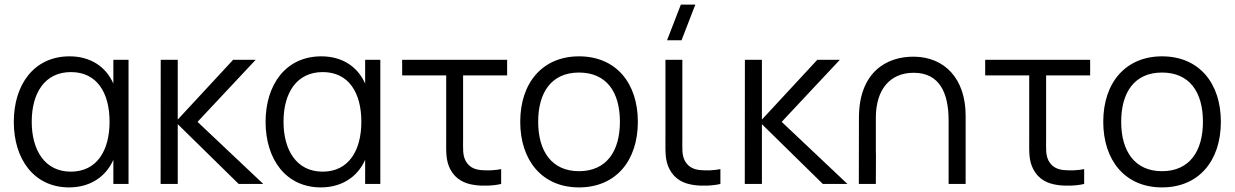

<svg xmlns="http://www.w3.org/2000/svg" viewBox="-20 -800 5370 835"><path d="M280.5 15C370 15 439.5 -29.5 473 -105V0H539V-540H473V-436.5C440 -511 372.5 -555 282.5 -555C127.5 -555 40 -431.5 40 -270C40 -108.5 127.5 15 280.5 15ZM118 -270.5C118 -396.5 175.5 -486.5 288.5 -486.5C401 -486.5 456.5 -397.5 456.5 -270.5C456.5 -145.5 401.5 -53.5 288 -53.5C174 -53.5 118 -148 118 -270.5Z M678.5 0H753V-260L1018 0H1125L839 -270L1092 -540H994L753 -280V-540H679Z M1375.5 15C1465 15 1534.5 -29.5 1568 -105V0H1634V-540H1568V-436.5C1535 -511 1467.5 -555 1377.5 -555C1222.5 -555 1135 -431.5 1135 -270C1135 -108.5 1222.5 15 1375.5 15ZM1213 -270.5C1213 -396.5 1270.5 -486.5 1383.5 -486.5C1496 -486.5 1551.5 -397.5 1551.5 -270.5C1551.5 -145.5 1496.5 -53.5 1383 -53.5C1269 -53.5 1213 -148 1213 -270.5Z M2043.5 4.5C2076 9.5 2124 8.5 2159.5 0V-64.5C2131.5 -59 2098.5 -57.5 2070 -60.5C2041.5 -63.5 2019.5 -74.5 2005 -100.5C1991.5 -126.5 1994 -152.5 1994 -198.5V-472H2185.5V-540H1729V-472H1920.5V-195.5C1920.5 -140 1918 -102.5 1938.5 -63.5C1961.5 -20 1999.5 -1.5 2043.5 4.5Z M2498 15C2658 15 2754 -100.5 2754 -270.5C2754 -437.5 2660 -555 2498 -555C2340 -555 2242.5 -440.5 2242.5 -270.5C2242.5 -103 2337 15 2498 15ZM2320.5 -270.5C2320.5 -396.5 2377 -484.5 2498 -484.5C2617 -484.5 2676 -400.5 2676 -270.5C2676 -143 2618 -55.5 2498 -55.5C2381 -55.5 2320.5 -140.5 2320.5 -270.5Z M2997 4.5C3029.5 9.5 3077.5 8.5 3113 0V-64.5C3085 -59 3052 -57.5 3023.5 -60.5C2995 -63.5 2973 -74.5 2958.5 -100.5C2945 -126.5 2947.5 -152.5 2947.5 -198.5V-540H2874V-195.5C2874 -140 2871.5 -102.5 2892 -63.5C2915 -20 2953 -1.5 2997 4.5ZM2881 -625H2944L3004 -780H2941Z M3219 0H3293.5V-260L3558.5 0H3665.5L3379.5 -270L3632.5 -540H3534.5L3293.5 -280V-540H3219.5Z M4105.5 -275.5V0H4179.5V-297C4179.5 -458 4088 -552 3955.5 -553.5C3833 -555 3715.5 -483.5 3715.5 -288L3715 0H3789L3789.5 -122L3789 -146V-288C3789 -410 3850 -483.5 3953.5 -483.5C4067 -483.5 4105.5 -394.5 4105.5 -275.5Z M4579 4.5C4611.5 9.5 4659.5 8.5 4695 0V-64.5C4667 -59 4634 -57.5 4605.5 -60.5C4577 -63.5 4555 -74.5 4540.5 -100.5C4527 -126.5 4529.5 -152.5 4529.5 -198.5V-472H4721V-540H4264.5V-472H4456V-195.5C4456 -140 4453.5 -102.5 4474 -63.5C4497 -20 4535 -1.5 4579 4.5Z M5033.5 15C5193.5 15 5289.5 -100.5 5289.5 -270.5C5289.5 -437.5 5195.5 -555 5033.5 -555C4875.5 -555 4778 -440.5 4778 -270.5C4778 -103 4872.5 15 5033.5 15ZM4856 -270.5C4856 -396.5 4912.5 -484.5 5033.5 -484.5C5152.5 -484.5 5211.5 -400.5 5211.5 -270.5C5211.5 -143 5153.5 -55.5 5033.5 -55.5C4916.5 -55.5 4856 -140.5 4856 -270.5Z"/></svg>

Font: Eudonet
Style: Regular
Weight: 400
Designer: Mikhail Sharanda
Foundry: Mikhail Sharanda
Version: Version 4.503;Glyphs 3.1.2 (3151)